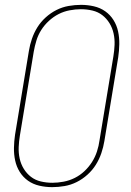

<svg xmlns="http://www.w3.org/2000/svg" viewBox="-20 -763 540 791"><path d="M195 8Q168 8 142 2Q116 -4 95.5 -18.5Q75 -33 61.5 -54.5Q48 -76 42.5 -101.5Q37 -127 37.5 -154Q38 -181 42 -208L99 -553Q103 -578 111.5 -603Q120 -628 134 -650.5Q148 -673 168.5 -691.5Q189 -710 213 -722Q237 -734 263 -738.5Q289 -743 314 -743Q341 -743 367 -737Q393 -731 413.5 -716.5Q434 -702 447.5 -680.5Q461 -659 466.5 -633.5Q472 -608 471.5 -581Q471 -554 467 -527L410 -182Q406 -157 397.5 -132Q389 -107 375 -84.5Q361 -62 340.5 -43.5Q320 -25 296 -13Q272 -1 246 3.5Q220 8 195 8ZM196 -10Q218 -10 242 -14.5Q266 -19 288 -30Q310 -41 328 -58Q346 -75 359 -95.5Q372 -116 379.5 -139Q387 -162 390 -185L447 -530Q451 -554 452 -578Q453 -602 448 -625Q443 -648 431 -667.5Q419 -687 401.5 -700.5Q384 -714 361 -719.5Q338 -725 313 -725Q291 -725 267 -720.5Q243 -716 221.5 -705Q200 -694 181.5 -677Q163 -660 150 -639.5Q137 -619 130 -596Q123 -573 119 -550L62 -205Q58 -181 57 -157Q56 -133 61 -110Q66 -87 78 -67.5Q90 -48 107.5 -34.5Q125 -21 148 -15.5Q171 -10 196 -10Z"/></svg>

Font: Iosevka Term Curly Thin
Style: Italic
Weight: 100
Italic angle: -9°
Designer: Belleve Invis
Foundry: Belleve Invis
Version: Version 32.3.0